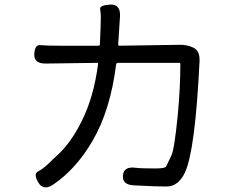

<svg xmlns="http://www.w3.org/2000/svg" viewBox="-20 -802 1040 840"><path d="M215 4Q171 35 148 -3Q125 -41 146.5 -52Q168 -63 193 -87Q212 -106 232 -124Q291 -178 338 -273Q391 -380 409 -522Q410 -527 405 -527L181 -524Q128 -523 130 -565Q132 -607 156 -604.5Q180 -602 241 -602H411Q417 -602 417 -608L420 -679Q421 -704 421 -729Q421 -745 418 -762Q415 -779 462 -782Q508 -784 505 -730L497 -607Q497 -602 502 -602L765 -606Q799 -607 827 -593Q855 -579 853 -534Q834 -143 789 -47Q760 14 709 14Q682 14 655 13L567 9Q514 7 518 -34Q521 -75 573 -68Q596 -65 660 -65Q703 -65 707 -74Q718 -98 730 -122Q743 -149 758 -301Q769 -420 769 -522Q769 -527 764 -527H496Q489 -527 488 -520Q463 -320 385 -186Q314 -64 215 4Z"/></svg>

Font: Resource Han Rounded CN
Style: Regular
Weight: 400
Designer: Cyano Hao (round all glyphs); Ryoko NISHIZUKA  (kana, bopomofo & ideographs); Paul D. Hunt (Latin, Greek & Cyrillic); Sa
Foundry: Cyano Hao
Version: 0.990